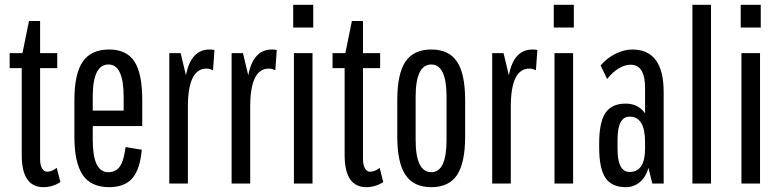

<svg xmlns="http://www.w3.org/2000/svg" viewBox="-20 -760 3230 795"><path d="M160 15Q70 15 70 -118V-478H20V-540H73L100 -673H146V-540H217V-478H146V-102Q146 -77 154 -63Q162 -49 175 -49Q195 -49 215 -65L230 -6Q197 15 160 15Z M432 15Q357 15 322.5 -35.5Q288 -86 288 -195V-345Q288 -454 322.5 -504.5Q357 -555 432 -555Q504 -555 536.5 -505.5Q569 -456 569 -345V-238H364V-181Q364 -47 428 -47Q460 -47 476.5 -71Q493 -95 500 -151L567 -140Q560 -59 528 -22Q496 15 432 15ZM364 -302H492V-359Q492 -493 429 -493Q364 -493 364 -359Z M681 0V-540H728L750 -448Q770 -555 848 -555Q853 -555 858.5 -554.5Q864 -554 868 -553L862 -469Q848 -476 835 -476Q758 -476 758 -318V0Z M939 0V-540H986L1008 -448Q1028 -555 1106 -555Q1111 -555 1116.5 -554.5Q1122 -554 1126 -553L1120 -469Q1106 -476 1093 -476Q1016 -476 1016 -318V0Z M1197 0V-540H1274V0ZM1194 -646V-740H1277V-646Z M1497 15Q1407 15 1407 -118V-478H1357V-540H1410L1437 -673H1483V-540H1554V-478H1483V-102Q1483 -77 1491 -63Q1499 -49 1512 -49Q1532 -49 1552 -65L1567 -6Q1534 15 1497 15Z M1766 15Q1693 15 1659 -35.5Q1625 -86 1625 -195V-345Q1625 -455 1659 -505Q1693 -555 1766 -555Q1839 -555 1872.5 -504.5Q1906 -454 1906 -345V-195Q1906 -86 1872.5 -35.5Q1839 15 1766 15ZM1829 -181V-359Q1829 -493 1766 -493Q1701 -493 1701 -359V-181Q1701 -47 1766 -47Q1829 -47 1829 -181Z M2018 0V-540H2065L2087 -448Q2107 -555 2185 -555Q2190 -555 2195.5 -554.5Q2201 -554 2205 -553L2199 -469Q2185 -476 2172 -476Q2095 -476 2095 -318V0Z M2276 0V-540H2353V0ZM2273 -646V-740H2356V-646Z M2571 15Q2513 15 2487 -23.5Q2461 -62 2461 -149V-167Q2461 -254 2487 -292.5Q2513 -331 2571 -331Q2622 -331 2651 -291V-396Q2651 -492 2591 -492Q2567 -492 2541.5 -476.5Q2516 -461 2494 -433L2467 -489Q2492 -519 2528 -537Q2564 -555 2598 -555Q2728 -555 2728 -379V0H2681L2665 -65Q2655 -28 2630 -6.5Q2605 15 2571 15ZM2587 -48Q2651 -48 2651 -145V-172Q2651 -277 2587 -277Q2537 -277 2537 -182V-143Q2537 -48 2587 -48Z M2847 0V-740H2924V0Z M3050 0V-540H3127V0ZM3047 -646V-740H3130V-646Z"/></svg>

Font: Pathway Gothic One
Style: Regular
Weight: 400
Version: Version 1.003; ttfautohint (v1.8.4.7-5d5b);gftools[0.9.26]